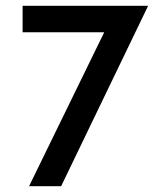

<svg xmlns="http://www.w3.org/2000/svg" viewBox="-20 -645 561 665"><path d="M80.6 0H191.7L493.1 -625H58.3V-533.3H341Z"/></svg>

Font: Afacad Medium
Style: Regular
Weight: 500
Designer: Kristian Moeller
Foundry: Dicotype
Version: Version 1.000